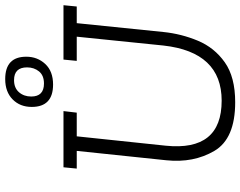

<svg xmlns="http://www.w3.org/2000/svg" viewBox="-113 -801 924 738"><g transform="rotate(-90 349.0 -432.0)"><path d="M393 -690Q307 -690 307 -772Q307 -817 336 -845.5Q365 -874 414 -874Q500 -874 500 -793Q500 -750 472 -720Q444 -690 393 -690ZM397 -725Q428 -725 443.5 -744Q459 -763 459 -790Q459 -840 410 -840Q380 -840 363.5 -821Q347 -802 347 -774Q347 -725 397 -725ZM489 -650H698L693 -599H629L595 -266Q588 -197 561.5 -133.5Q535 -70 478.5 -30Q422 10 325 10Q185 10 138 -70Q91 -150 102 -255L138 -599H70L75 -650H291L285 -599H194L158 -257Q136 -42 331 -42Q518 -42 543 -266L577 -599H484Z"/></g></svg>

Font: Zilla Slab Light
Style: Italic
Weight: 300
Italic angle: -6°
Designer: Typotheque.com
Foundry: Typotheque type foundry
Version: Version 1.1; 2017; ttfautohint (v1.6)